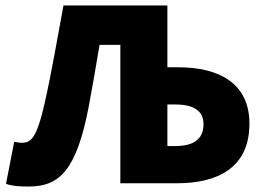

<svg xmlns="http://www.w3.org/2000/svg" viewBox="-20 -670 966 702"><path d="M86 12C200 12 260 -52 304 -278C318 -352 330 -424 344 -506H420V0H628C772 0 892 -54 892 -218C892 -366 780 -424 632 -424H592V-650H212C190 -532 170 -412 144 -296C114 -162 92 -148 60 -148C48 -148 40 -150 32 -152L2 2C24 10 46 12 86 12ZM592 -136V-288H620C690 -288 724 -264 724 -216C724 -158 684 -136 620 -136Z"/></svg>

Font: Giro Sans Black
Style: Regular
Weight: 900
Designer: Paul D. Hunt
Foundry: Adobe Systems Incorporated
Version: Version 1.000;PS 1.0;hotconv 1.0.88;makeotf.lib2.5.647800